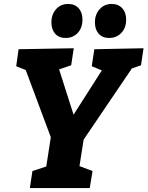

<svg xmlns="http://www.w3.org/2000/svg" viewBox="-20 -951 746 971"><path d="M131 0 144 -86 214 -109 237 -257 110 -597 62 -616 74 -702 353 -707 340 -621 279 -600 352 -371 495 -595 444 -616 457 -702 706 -707 693 -621 647 -605 403 -245 382 -111 448 -86 434 0ZM312 -759Q278 -759 259 -780.5Q240 -802 240 -838Q240 -878 263.5 -904.5Q287 -931 325 -931Q358 -931 377.5 -909.5Q397 -888 397 -852Q397 -810 373 -784.5Q349 -759 312 -759ZM532 -759Q498 -759 479 -780.5Q460 -802 460 -838Q460 -878 484 -904.5Q508 -931 545 -931Q578 -931 598 -909.5Q618 -888 618 -852Q618 -810 593.5 -784.5Q569 -759 532 -759Z"/></svg>

Font: Bitter ExtraBold
Style: Italic
Weight: 800
Italic angle: -9°
Designer: Sol Matas, and Bitter project Authors
Foundry: Sol Matas
Version: Version 2.001